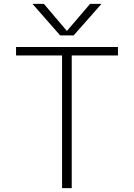

<svg xmlns="http://www.w3.org/2000/svg" viewBox="-20 -973 693 993"><path d="M327 -814 446 -953H505L361 -790H291L148 -953H207L325 -814ZM590 -730V-686H351V0H301V-686H63V-730Z"/></svg>

Font: Mplus 1p Light
Style: Regular
Weight: 300
Version: Version 1.061